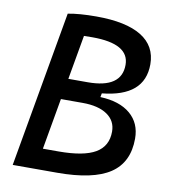

<svg xmlns="http://www.w3.org/2000/svg" viewBox="-80 -772 746 840"><g transform="rotate(10 293.0 -351.5)"><path d="M32.7 0 154.8 -693.4Q204.6 -703.1 280.8 -703.1Q413.1 -703.1 481.2 -661.1Q549.3 -619.1 549.3 -537.6Q549.3 -394.5 362.3 -376L358.9 -358.9Q444.8 -355.5 492.4 -315.2Q540 -274.9 540 -206.1Q540 -100.1 464.6 -50Q389.2 0 230 0ZM150.4 -92.8H220.2Q331.1 -92.8 383.3 -123.3Q435.5 -153.8 435.5 -218.8Q435.5 -266.6 396.2 -293.5Q356.9 -320.3 287.1 -320.3H190.4ZM207 -413.1H293Q442.9 -413.1 442.9 -516.6Q442.9 -610.4 279.3 -610.4Q259.8 -610.4 241.7 -609.9Z"/></g></svg>

Font: CaskaydiaCove NFP
Style: Italic
Weight: 400
Italic angle: -10°
Designer: Aaron Bell
Foundry: Saja Typeworks
Version: Version 2111.001; VTT 6.35;Nerd Fonts 3.1.1